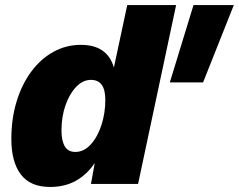

<svg xmlns="http://www.w3.org/2000/svg" viewBox="-20 -730 948 762"><path d="M179 12Q100 12 62.5 -38Q25 -88 25 -178Q25 -258 45.5 -326Q66 -394 103.5 -445Q141 -496 191.5 -524Q242 -552 301 -552Q406 -552 432 -462L485 -710H679L528 0H341L356 -83Q325 -37 281 -12.5Q237 12 179 12ZM279 -127Q313 -127 340 -156.5Q367 -186 382.5 -233.5Q398 -281 398 -334Q398 -413 341 -413Q309 -413 282.5 -385.5Q256 -358 240 -312.5Q224 -267 224 -212Q224 -172 237 -149.5Q250 -127 279 -127ZM654 -403 748 -710H908L786 -403Z"/></svg>

Font: Geist Black
Style: Italic
Weight: 900
Italic angle: -12°
Designer: Basement.studio, Andrés Briganti, Mateo Zaragoza
Foundry: Basement.studio, Vercel, Andrés Briganti, Guido Ferreyra, Mateo Zaragoza
Version: Version 1.500; ttfautohint (v1.8.4.7-5d5b)